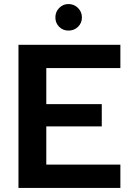

<svg xmlns="http://www.w3.org/2000/svg" viewBox="-20 -919 645 939"><path d="M70.3 -700H568.7V-586H206.4V-409.7H477.7V-300.8H206.4V-114H568.7V0H70.3ZM250.8 -833.7Q250.8 -861.1 269.6 -880.2Q288.4 -899.2 314.7 -899.2Q342.3 -899.2 361.4 -880.2Q380.6 -861.1 380.6 -833.7Q380.6 -806.4 361.6 -787.9Q342.5 -769.4 315.1 -769.4Q287.7 -769.4 269.3 -787.9Q250.8 -806.4 250.8 -833.7Z"/></svg>

Font: AF Albert Sans Medium
Style: Regular
Weight: 500
Designer: Andreas Rasmussen
Foundry: a.Foundry
Version: Version 1.300;Glyphs 3.2 (3231)